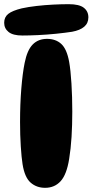

<svg xmlns="http://www.w3.org/2000/svg" viewBox="-61 -931 443 919"><path d="M164 -745Q206 -745 232.5 -720.5Q259 -696 270 -635Q277 -596 281 -531.5Q285 -467 285 -397Q285 -333 281.5 -276Q278 -219 270 -170Q258 -95 229 -63.5Q200 -32 155 -32Q114 -32 85.5 -57Q57 -82 47 -145Q42 -176 38.5 -230Q35 -284 35 -347Q35 -432 41 -506.5Q47 -581 57 -630Q69 -691 95.5 -718Q122 -745 164 -745ZM46 -761Q1 -761 -20 -778Q-41 -795 -41 -822Q-41 -849 -21.5 -864.5Q-2 -880 43 -891Q75 -898 114.5 -902.5Q154 -907 194 -909Q234 -911 268 -911Q318 -911 340 -894Q362 -877 362 -848Q362 -820 342 -803Q322 -786 284 -779Q252 -774 208 -769.5Q164 -765 121 -763Q78 -761 46 -761Z"/></svg>

Font: DynaPuff SemiBold
Style: Regular
Weight: 600
Designer: Toshi Omagari, Jennifer Daniel
Foundry: Google Fonts
Version: Version 2.000